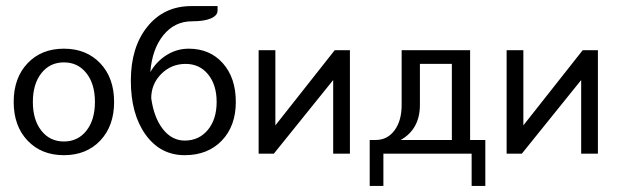

<svg xmlns="http://www.w3.org/2000/svg" viewBox="-20 -505 2035 631"><path d="M116 -264.5Q88 -229 88 -170Q88 -111 116 -75.5Q144 -40 190 -40Q236 -40 264 -75.5Q292 -111 292 -170Q292 -229 264 -264.5Q236 -300 190 -300Q144 -300 116 -264.5ZM70.5 -43Q25 -91 25 -170Q25 -249 70.5 -297Q116 -345 190 -345Q264 -345 309.5 -297Q355 -249 355 -170Q355 -91 309.5 -43Q264 5 190 5Q116 5 70.5 -43Z M587 5Q507 5 458.5 -62.5Q410 -130 410 -240Q410 -350 464.5 -417.5Q519 -485 609 -485H695V-470Q695 -454 673 -444.5Q651 -435 611 -435Q554 -435 517 -389.5Q480 -344 474 -268Q494 -303 527.5 -324Q561 -345 600 -345Q670 -345 712.5 -297Q755 -249 755 -170Q755 -91 709 -43Q663 5 587 5ZM477 -182Q486 -118 515.5 -80.5Q545 -43 587 -43Q634 -43 663 -78Q692 -113 692 -170Q692 -226 664 -260.5Q636 -295 590 -295Q543 -295 510 -262Q477 -229 477 -182Z M830 0V-340H885V-93L1080 -340H1130V0H1075V-242L880 0Z M1195 -45H1215Q1253 -45 1276.5 -76.5Q1300 -108 1300 -160V-340H1525V-45H1575V106H1530V0H1240V106H1195ZM1465 -45V-295H1360V-160Q1360 -81 1297 -45Z M1645 0V-340H1700V-93L1895 -340H1945V0H1890V-242L1695 0Z"/></svg>

Font: Glametrix
Style: Regular
Weight: 500
Designer: gluk
Foundry: gluk
Version: Version 0.40